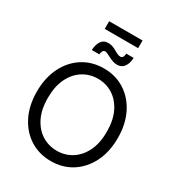

<svg xmlns="http://www.w3.org/2000/svg" viewBox="-240 -1188 1236 1345"><g transform="rotate(30 378.0 -515.5)"><path d="M378.4 10.7Q283.2 10.7 209.2 -36.1Q135.3 -83 93 -167.2Q50.8 -251.5 50.8 -363.3Q50.8 -475.6 93 -560.1Q135.3 -644.5 209.2 -691.4Q283.2 -738.3 378.4 -738.3Q473.1 -738.3 546.9 -691.4Q620.6 -644.5 662.8 -560.1Q705.1 -475.6 705.1 -363.3Q705.1 -251.5 662.8 -167.2Q620.6 -83 546.9 -36.1Q473.1 10.7 378.4 10.7ZM378.4 -72.8Q443.8 -72.8 497.8 -106.4Q551.8 -140.1 584 -204.8Q616.2 -269.5 616.2 -363.3Q616.2 -457.5 584 -522.5Q551.8 -587.4 497.8 -621.1Q443.8 -654.8 378.4 -654.8Q312.5 -654.8 258.3 -621.1Q204.1 -587.4 171.9 -522.5Q139.6 -457.5 139.6 -363.3Q139.6 -269.5 171.9 -204.8Q204.1 -140.1 258.3 -106.4Q312.5 -72.8 378.4 -72.8ZM442.9 -805.7Q425.3 -805.7 408.2 -811.5Q391.1 -817.4 375.5 -825.4Q359.9 -833.5 346.9 -839.6Q334 -845.7 324.7 -845.7Q312.5 -845.7 306.4 -833.5Q300.3 -821.3 299.3 -807.1H238.8Q240.2 -850.6 259 -879.2Q277.8 -907.7 316.4 -907.7Q335.4 -907.7 351.6 -901.6Q367.7 -895.5 381.8 -887.2Q396 -878.9 408.9 -872.8Q421.9 -866.7 434.1 -866.7Q446.3 -866.7 452.6 -875.7Q459 -884.8 460.9 -905.8H520Q518.6 -860.4 498.5 -833Q478.5 -805.7 442.9 -805.7ZM513.2 -1042.5V-980.5H243.2V-1042.5Z"/></g></svg>

Font: Inter 24pt
Style: Regular
Weight: 400
Designer: Rasmus Andersson
Foundry: rsms
Version: Version 4.001;git-66647c0bb